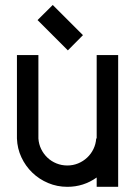

<svg xmlns="http://www.w3.org/2000/svg" viewBox="-20 -741 532 764"><path d="M450.2 -522V2.4H364.7V-34.7Q312.5 2.4 248 2.4Q207.5 2.4 171.6 -12.7Q135.7 -27.8 108.6 -54Q81.5 -80.1 65.2 -115Q48.8 -149.9 47.4 -189.9V-522H132.8V-189.9Q134.3 -167.5 143.8 -147.9Q153.3 -128.4 168.7 -113.8Q184.1 -99.1 204.6 -90.8Q225.1 -82.5 248 -82.5Q270.5 -82.5 290.8 -90.8Q311 -99.1 326.7 -113.8Q342.3 -128.4 351.8 -147.9Q361.3 -167.5 362.8 -189.9H364.7V-522ZM250 -540.5 129.4 -661.1 189.9 -721.2 310.1 -601.1Z"/></svg>

Font: Proletarsk
Style: Regular
Weight: 400
Designer: Peter Wiegel, original typeface by Carl Albert Fahrenwaldt 1901
Foundry: Peter Wiegel
Version: Version 1.000 2010 initial release